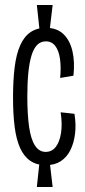

<svg xmlns="http://www.w3.org/2000/svg" viewBox="-20 -709 340 766"><path d="M138 -587 127 -689H190L178 -587ZM127 37 138 -66H178L190 37ZM163 -50Q127 -50 101.5 -67Q76 -84 60.5 -118Q45 -152 38.5 -202.5Q32 -253 32 -319Q32 -389 38.5 -441Q45 -493 60.5 -528Q76 -563 101.5 -580.5Q127 -598 163 -598Q207 -598 233 -573Q259 -548 269 -505Q279 -462 273 -407L220 -398Q224 -440 219.5 -473Q215 -506 201 -525Q187 -544 163 -544Q142 -544 128 -529.5Q114 -515 105.5 -487Q97 -459 93 -418Q89 -377 89 -324Q89 -253 96 -203.5Q103 -154 119.5 -128.5Q136 -103 162 -103Q187 -103 202.5 -123Q218 -143 223.5 -178.5Q229 -214 222 -261L277 -255Q284 -213 279.5 -176Q275 -139 261 -110.5Q247 -82 222.5 -66Q198 -50 163 -50Z"/></svg>

Font: Bricolage Grotesque 72pt Condensed ExtraLight
Style: Regular
Weight: 250
Width: 3
Designer: Mathieu Triay
Foundry: Atelier Triay
Version: Version 1.001;gftools[0.9.33.dev8+g029e19f]